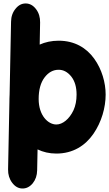

<svg xmlns="http://www.w3.org/2000/svg" viewBox="-20 -807 627 1103"><path d="M107.9 275.9C130.9 276.4 150.9 266.6 168 246.1C184.6 225.6 192.9 200.7 193.4 171.4L195.8 51.3C227.1 66.4 263.2 75.2 303.7 75.2C398.9 75.2 469.7 29.8 516.6 -38.1C563.5 -106 586.9 -189 586.9 -263.7C586.9 -332 565.4 -408.7 521 -470.2C476.6 -531.7 409.2 -573.2 316.9 -573.2C275.9 -573.2 239.3 -564.9 208 -550.8L210.4 -677.7C210.9 -707 203.6 -732.4 187.5 -753.9C171.4 -775.4 151.9 -786.6 128.9 -787.1C106 -787.6 86.4 -777.8 69.8 -757.3C52.7 -736.8 43.9 -711.9 43.5 -682.6L35.2 -264.2C34.7 -255.4 34.2 -246.6 34.2 -238.3V-228.5L26.4 166.5C25.9 195.8 33.7 221.2 49.8 242.7C65.9 264.2 85 275.4 107.9 275.9ZM316.9 -406.2C344.2 -406.2 368.2 -393.6 389.2 -367.7C409.7 -341.8 419.9 -307.1 419.9 -263.7C419.9 -229.5 414.1 -199.7 402.3 -173.8C378.4 -122.6 339.4 -91.8 303.7 -91.8C255.9 -91.8 202.1 -143.6 202.1 -238.3C202.1 -291 213.4 -332 235.8 -361.8C258.3 -391.6 285.2 -406.2 316.9 -406.2Z"/></svg>

Font: Mikhak Black
Style: Regular
Weight: 900
Designer: Amin Abedi
Version: Version 3.2